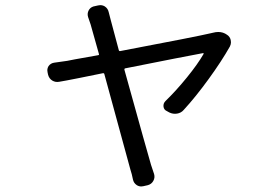

<svg xmlns="http://www.w3.org/2000/svg" viewBox="-20 -624 1040 727"><path d="M786.1 -500Q796.9 -502.9 806.6 -502.9Q825.2 -502.9 839.8 -492.2Q850.6 -485.4 853.5 -472.7Q854.5 -467.8 854.5 -463.9Q854.5 -456.1 850.6 -448.2Q819.3 -392.6 770 -324.7Q720.7 -256.8 675.8 -208Q666 -196.3 650.4 -193.8Q634.8 -191.4 621.1 -198.2L612.3 -203.1Q600.6 -208 599.1 -220.2Q597.7 -232.4 606.4 -241.2Q647.5 -281.2 688 -331.1Q728.5 -380.9 751 -419.9Q751 -420.9 750.5 -422.4Q750 -423.8 749 -422.9Q679.7 -410.2 454.1 -365.2Q450.2 -364.3 451.2 -359.4Q541 -36.1 551.8 0Q556.6 15.6 563.5 35.2Q567.4 48.8 560.5 61Q553.7 73.2 540 77.1L522.5 81.1Q518.6 82 514.6 82Q505.9 82 498 77.1Q486.3 69.3 483.4 55.7Q479.5 35.2 473.6 17.6Q470.7 4.9 375 -343.8Q374 -347.7 369.1 -346.7Q335.9 -339.8 279.8 -328.6Q223.6 -317.4 205.1 -314.5Q190.4 -311.5 178.2 -318.8Q166 -326.2 162.1 -340.8L160.2 -349.6Q159.2 -353.5 159.2 -357.4Q159.2 -366.2 164.1 -374Q171.9 -384.8 185.5 -386.7Q202.1 -388.7 234.4 -393.6Q235.4 -394.5 351.6 -415Q356.4 -416 354.5 -419.9Q327.1 -516.6 323.2 -531.2Q318.4 -545.9 313.5 -559.6Q309.6 -572.3 315.4 -584Q321.3 -595.7 334 -599.6L351.6 -603.5Q355.5 -604.5 359.4 -604.5Q369.1 -604.5 377 -599.6Q388.7 -591.8 391.6 -578.1Q394.5 -565.4 399.4 -547.9L429.7 -434.6Q430.7 -429.7 435.5 -430.7Q728.5 -486.3 777.3 -498Q783.2 -499 786.1 -500Z"/></svg>

Font: Gen Jyuu GothicL Regular
Style: Regular
Weight: 400
Designer: [Source Han Sans]
Ryoko NISHIZUKA  (kana & ideographs); Paul D. Hunt (Latin, Greek & Cyrillic); Wenlong ZHANG  (bopomofo
Version: Version 1.002.20150607